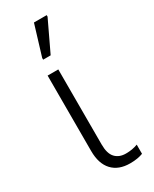

<svg xmlns="http://www.w3.org/2000/svg" viewBox="-204 -826 710 887"><g transform="rotate(-30 151.5 -383.0)"><path d="M209 10Q148 10 114.5 -26Q81 -62 81 -130V-532H138V-131Q138 -83 158.5 -61Q179 -39 215 -39Q250 -39 278 -50V-1Q265 4 248 7Q231 10 209 10ZM100 -606V-615L149 -776H217V-768L140 -606Z"/></g></svg>

Font: RS Noto Sans Light
Style: Regular
Weight: 300
Designer: Monotype Design Team
Foundry: Monotype Imaging Inc.
Version: Version 3.10